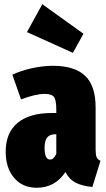

<svg xmlns="http://www.w3.org/2000/svg" viewBox="-20 -864 500 904"><path d="M373 -705.1 323.2 -615.2 106.9 -712.9 179.2 -844.2ZM430.2 -159.2Q430.2 -135.3 434.8 -124.3Q439.5 -113.3 453.1 -106.9L415 16.1Q367.2 12.2 336.2 -3.9Q305.2 -20 288.1 -54.2Q239.3 20 152.8 20Q86.4 20 46.6 -26.4Q6.8 -72.8 6.8 -149.9Q6.8 -238.3 62.5 -285.2Q118.2 -332 225.1 -332H245.1V-347.2Q245.1 -392.6 234.4 -407.2Q223.6 -421.9 189.9 -421.9Q147.9 -421.9 79.1 -396L38.1 -512.2Q79.1 -531.7 131.1 -543Q183.1 -554.2 229 -554.2Q331.1 -554.2 380.6 -507.3Q430.2 -460.4 430.2 -357.9ZM215.8 -112.8Q233.4 -112.8 245.1 -140.1V-231.9H241.2Q214.4 -231.9 202.1 -216.6Q189.9 -201.2 189.9 -168Q189.9 -112.8 215.8 -112.8Z"/></svg>

Font: Fira Sans Compressed Heavy
Style: Regular
Weight: 900
Width: 1
Designer: Carrois Corporate & Edenspiekermann AG
Foundry: Carrois Corporate GbR & Edenspiekermann AG
Version: Version 4.203;PS 004.203;hotconv 1.0.88;makeotf.lib2.5.64775